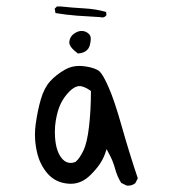

<svg xmlns="http://www.w3.org/2000/svg" viewBox="-20 -591 540 598"><path d="M377.9 -12.7Q392.1 -12.7 401.4 -20.5L409.2 -35.6Q382.3 -115.7 359.1 -197.8Q335.9 -279.8 318.8 -317.9Q301.8 -357.4 290 -368.7Q284.7 -373.5 273.2 -377.7Q261.7 -381.8 248.5 -383.8Q235.4 -385.7 227.1 -385.7Q203.1 -385.7 183.1 -374.5Q154.8 -358.4 136.2 -337.9Q117.7 -317.4 107.4 -282.5Q97.2 -247.6 91.3 -205.1Q88.9 -188.5 88.9 -171.9Q88.9 -146.5 94.2 -121.6Q102.5 -80.6 127.4 -51.3Q151.9 -22.5 191.9 -19Q196.3 -18.6 200.2 -18.6Q234.9 -18.6 262.7 -46.9Q295.4 -79.1 306.6 -110.8L312 -126.5L319.8 -111.8Q332 -89.8 338.9 -64Q345.2 -41 357.4 -21.5L374 -13.2Q376 -12.7 377.9 -12.7ZM200.2 -83.5Q186.5 -83.5 175.8 -94.2L171.9 -98.6Q150.9 -124.5 150.9 -180.7Q150.9 -198.7 153.8 -215.8Q159.2 -247.6 169.4 -268.6Q179.7 -289.6 196.3 -306.2Q212.9 -322.8 227.5 -322.8Q229 -322.8 231 -322.8Q245.1 -320.3 260.3 -309.6L263.2 -307.6V-303.7Q263.2 -248.5 257.3 -197Q251.5 -145.5 239.3 -121.1Q227.5 -96.7 215.3 -86.9L214.4 -86.4Q206.5 -83.5 200.2 -83.5ZM195.8 -459Q195.8 -444.3 222.7 -424.3Q242.2 -425.8 251.5 -435.5Q257.3 -440.9 260 -451.2Q262.7 -461.4 262.7 -470.2Q262.7 -479.5 257.3 -484.9Q247.6 -494.6 233.9 -494.6Q222.2 -494.6 209.5 -485.4Q196.8 -475.6 195.8 -459.5Q195.8 -459 195.8 -459ZM298.3 -536.6Q306.6 -536.6 311.5 -543.9L310.5 -553.7Q278.3 -563 242.4 -564.9Q206.5 -566.9 169.4 -570.8H157.2L150.4 -564L152.8 -550.3Q185.1 -544.9 219.7 -542.2Q254.4 -539.6 293 -537.6Q296.4 -536.6 298.3 -536.6Z"/></svg>

Font: Bakudai
Style: ExtraLight
Weight: 200
Version: Version 1.48